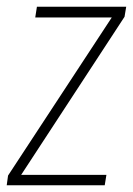

<svg xmlns="http://www.w3.org/2000/svg" viewBox="-28 -552 396 572"><path d="M-8 0 -4 -29 305 -500H77L82 -532H348L343 -502L35 -31H289L284 0Z"/></svg>

Font: Georama SemiCondensed ExtraLight
Style: Italic
Weight: 200
Width: 4
Italic angle: -9°
Designer: Jean-Baptiste Levee
Foundry: Production Type
Version: Version 1.000